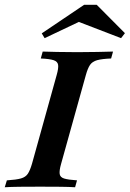

<svg xmlns="http://www.w3.org/2000/svg" viewBox="-41 -788 546 808"><path d="M-21 0 -12.1 -29Q27.4 -31.5 47.2 -37.1Q66.9 -42.7 76.2 -56.9Q85.5 -71 93.5 -98.4L197.6 -472.6Q205.6 -500.8 203.6 -514.9Q201.6 -529 184.7 -534.7Q167.7 -540.3 130.6 -541.9L138.7 -571Q162.1 -570.2 199.2 -569.4Q236.3 -568.5 283.9 -568.5Q330.6 -568.5 369 -569.4Q407.3 -570.2 434.7 -571L426.6 -541.9Q387.9 -540.3 367.7 -534.7Q347.6 -529 337.9 -514.9Q328.2 -500.8 320.2 -471.8L216.1 -98.4Q208.1 -70.2 210.1 -56Q212.1 -41.9 229 -36.7Q246 -31.5 283.1 -29L275 0Q250.8 -1.6 213.3 -2Q175.8 -2.4 128.2 -2.4Q79.8 -2.4 41.9 -2Q4 -1.6 -21 0ZM146.8 -627.4 134.7 -647.6 312.9 -767.7H366.1L484.7 -648.4L468.5 -627.4L269.4 -704L318.5 -708.9Z"/></svg>

Font: Playfair 5pt SemiExpanded Light
Style: Bold Italic
Weight: 700
Italic angle: -15.6°
Version: Version 2.001;gftools[0.9.30]